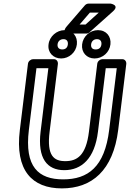

<svg xmlns="http://www.w3.org/2000/svg" viewBox="-20 -1007 720 1064"><path d="M140 -287 182 -629H248L205 -278C187 -129 241 -64 336 -64C432 -64 505 -128 523 -278L566 -629H627L585 -287C560 -82 468 -13 330 -13C193 -13 115 -82 140 -287ZM90 -287C62 -62 158 37 323 37C489 37 607 -62 635 -287L680 -654C681 -665 673 -679 658 -679H547C536 -679 521 -669 519 -654L473 -278C457 -144 406 -114 342 -114C279 -114 238 -143 255 -278L301 -654C302 -665 294 -679 279 -679H163C152 -679 137 -669 135 -654ZM421 -871 478 -937H527L454 -871ZM350 -861C316 -821 365 -821 365 -821H458C464 -821 471 -823 476 -828L606 -944C645 -979 593 -987 593 -987H471C464 -987 456 -984 450 -977ZM325 -733C307 -733 297 -744 299 -761C301 -779 314 -790 332 -790C349 -790 358 -779 356 -761C354 -743 343 -733 325 -733ZM319 -683C363 -683 401 -717 406 -761C411 -805 383 -840 338 -840C294 -840 254 -805 249 -761C243 -716 275 -683 319 -683ZM510 -733C492 -733 483 -743 485 -761C487 -779 500 -790 517 -790C535 -790 544 -779 542 -761C540 -743 529 -733 510 -733ZM504 -683C549 -683 587 -717 592 -761C597 -805 569 -840 523 -840C478 -840 440 -805 435 -761C430 -717 460 -683 504 -683Z"/></svg>

Font: Falling Sky
Style: OuObl
Weight: 400
Designer: Paul D. Hunt
Foundry: Adobe Systems Incorporated
Version: Version 1.02